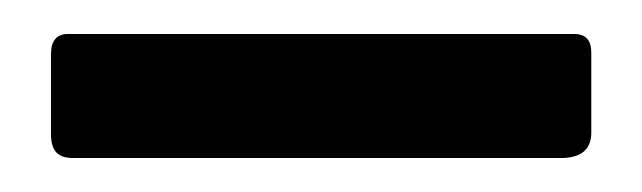

<svg xmlns="http://www.w3.org/2000/svg" viewBox="-20 -750 378 113"><path d="M328 -719V-672Q328 -657 310 -657H23Q16 -657 13 -660.5Q10 -664 10 -671V-718Q10 -730 20 -730H318Q328 -730 328 -719Z"/></svg>

Font: Libre Franklin Thin Medium
Style: Regular
Weight: 500
Version: Version 3.000